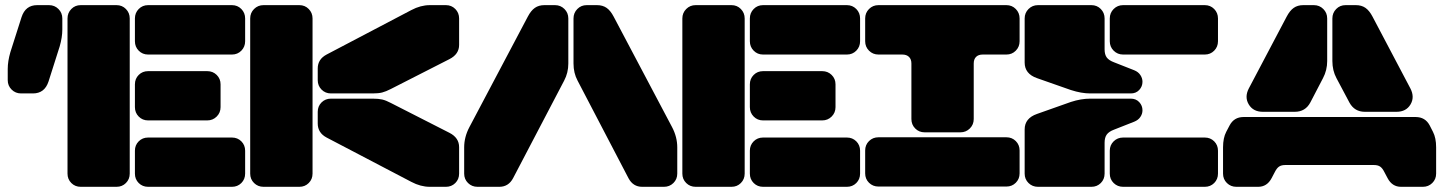

<svg xmlns="http://www.w3.org/2000/svg" viewBox="-20 -720 5565 740"><path d="M123 -700.2H168.9Q190.4 -700.2 205.3 -685.3Q220.2 -670.4 220.2 -648.9V-606Q220.2 -576.2 210 -541L167 -405.8Q151.9 -359.9 106.9 -359.9H61Q39.6 -359.9 24.7 -374.8Q9.8 -389.6 9.8 -411.1V-454.1Q9.8 -483.9 20 -519L63 -653.8Q78.1 -700.2 123 -700.2ZM429.2 0H291Q269.5 0 254.9 -14.6Q240.2 -29.3 240.2 -50.8V-648.9Q240.2 -670.4 254.9 -685.3Q269.5 -700.2 291 -700.2H429.2Q450.7 -700.2 465.3 -685.3Q480 -670.4 480 -648.9V-50.8Q480 -29.3 465.3 -14.6Q450.7 0 429.2 0ZM874 -509.8H550.8Q529.3 -509.8 514.6 -524.7Q500 -539.6 500 -561V-648.9Q500 -670.4 514.6 -685.3Q529.3 -700.2 550.8 -700.2H874Q895.5 -700.2 910.2 -685.3Q924.8 -670.4 924.8 -648.9V-561Q924.8 -539.6 910.2 -524.7Q895.5 -509.8 874 -509.8ZM778.8 -255.9H550.8Q529.3 -255.9 514.6 -270.8Q500 -285.6 500 -307.1V-395Q500 -416.5 514.6 -431.2Q529.3 -445.8 550.8 -445.8H778.8Q800.3 -445.8 815.2 -431.2Q830.1 -416.5 830.1 -395V-307.1Q830.1 -285.6 815.2 -270.8Q800.3 -255.9 778.8 -255.9ZM874 0H550.8Q529.3 0 514.6 -14.6Q500 -29.3 500 -50.8V-139.2Q500 -160.6 514.6 -175.3Q529.3 -189.9 550.8 -189.9H874Q895.5 -189.9 910.2 -175.3Q924.8 -160.6 924.8 -139.2V-50.8Q924.8 -29.3 910.2 -14.6Q895.5 0 874 0Z M1184.6 -648.9V-50.8Q1184.6 -29.3 1169.9 -14.6Q1155.3 0 1133.8 0H995.6Q974.1 0 959.2 -14.6Q944.3 -29.3 944.3 -50.8V-648.9Q944.3 -670.4 959.2 -685.3Q974.1 -700.2 995.6 -700.2H1133.8Q1155.3 -700.2 1169.9 -685.3Q1184.6 -670.4 1184.6 -648.9ZM1204.6 -411.1V-456.1Q1204.6 -491.7 1238.8 -509.8L1565.4 -681.2Q1601.1 -700.2 1636.7 -700.2H1698.7Q1720.2 -700.2 1734.9 -685.3Q1749.5 -670.4 1749.5 -648.9V-546.9Q1749.5 -511.2 1712.4 -492.2L1486.3 -377Q1467.3 -367.2 1452.9 -363.5Q1438.5 -359.9 1416.5 -359.9H1255.4Q1233.9 -359.9 1219.2 -374.8Q1204.6 -389.6 1204.6 -411.1ZM1204.6 -244.1V-289.1Q1204.6 -310.5 1219.2 -325.2Q1233.9 -339.8 1255.4 -339.8H1416.5Q1439 -339.8 1453.4 -336.4Q1467.8 -333 1486.3 -323.2L1712.4 -208Q1749.5 -189 1749.5 -152.8V-50.8Q1749.5 -29.3 1734.9 -14.6Q1720.2 0 1698.7 0H1636.7Q1601.1 0 1565.4 -19L1238.8 -189.9Q1204.6 -208 1204.6 -244.1Z M2078.1 -700.2H2119.1Q2140.6 -700.2 2155.5 -685.3Q2170.4 -670.4 2170.4 -648.9V-475.1Q2170.4 -439.5 2154.3 -409.2L1957.5 -33.2Q1939.9 0 1904.3 0H1820.3Q1798.8 0 1783.9 -14.6Q1769 -29.3 1769 -50.8V-151.9Q1769 -191.9 1789.1 -230L2014.2 -655.8Q2026.4 -679.2 2041.5 -689.7Q2056.6 -700.2 2078.1 -700.2ZM2241.2 -700.2H2281.2Q2302.7 -700.2 2317.9 -689.7Q2333 -679.2 2345.2 -655.8L2570.3 -230Q2590.3 -191.9 2590.3 -151.9V-50.8Q2590.3 -29.3 2575.4 -14.6Q2560.5 0 2539.1 0H2455.1Q2419.9 0 2402.3 -33.2L2206.1 -409.2Q2190.4 -438.5 2190.4 -475.1V-648.9Q2190.4 -670.4 2205.1 -685.3Q2219.7 -700.2 2241.2 -700.2Z M2799.3 0H2661.1Q2639.6 0 2624.8 -14.6Q2609.9 -29.3 2609.9 -50.8V-648.9Q2609.9 -670.4 2624.8 -685.3Q2639.6 -700.2 2661.1 -700.2H2799.3Q2820.8 -700.2 2835.4 -685.3Q2850.1 -670.4 2850.1 -648.9V-50.8Q2850.1 -29.3 2835.4 -14.6Q2820.8 0 2799.3 0ZM3244.1 -509.8H2920.9Q2899.4 -509.8 2884.8 -524.7Q2870.1 -539.6 2870.1 -561V-648.9Q2870.1 -670.4 2884.8 -685.3Q2899.4 -700.2 2920.9 -700.2H3244.1Q3265.6 -700.2 3280.3 -685.3Q3294.9 -670.4 3294.9 -648.9V-561Q3294.9 -539.6 3280.3 -524.7Q3265.6 -509.8 3244.1 -509.8ZM3148.9 -255.9H2920.9Q2899.4 -255.9 2884.8 -270.8Q2870.1 -285.6 2870.1 -307.1V-395Q2870.1 -416.5 2884.8 -431.2Q2899.4 -445.8 2920.9 -445.8H3148.9Q3170.4 -445.8 3185.3 -431.2Q3200.2 -416.5 3200.2 -395V-307.1Q3200.2 -285.6 3185.3 -270.8Q3170.4 -255.9 3148.9 -255.9ZM3244.1 0H2920.9Q2899.4 0 2884.8 -14.6Q2870.1 -29.3 2870.1 -50.8V-139.2Q2870.1 -160.6 2884.8 -175.3Q2899.4 -189.9 2920.9 -189.9H3244.1Q3265.6 -189.9 3280.3 -175.3Q3294.9 -160.6 3294.9 -139.2V-50.8Q3294.9 -29.3 3280.3 -14.6Q3265.6 0 3244.1 0Z M3365.7 -700.2H3858.9Q3880.4 -700.2 3895 -685.3Q3909.7 -670.4 3909.7 -648.9V-561Q3909.7 -539.6 3895 -524.7Q3880.4 -509.8 3858.9 -509.8H3767.6Q3751 -509.8 3741.9 -500.7Q3732.9 -491.7 3732.9 -475.1V-261.2Q3732.9 -239.7 3718 -224.9Q3703.1 -210 3681.6 -210H3543.5Q3522 -210 3507.3 -224.9Q3492.7 -239.7 3492.7 -261.2V-475.1Q3492.7 -491.7 3483.4 -500.7Q3474.1 -509.8 3457.5 -509.8H3365.7Q3344.2 -509.8 3329.3 -524.7Q3314.5 -539.6 3314.5 -561V-648.9Q3314.5 -670.4 3329.3 -685.3Q3344.2 -700.2 3365.7 -700.2ZM3909.7 -140.1V-51.8Q3909.7 -30.3 3895 -15.6Q3880.4 -1 3858.9 -1H3365.7Q3344.2 -1 3329.3 -15.6Q3314.5 -30.3 3314.5 -51.8V-140.1Q3314.5 -161.6 3329.3 -176.3Q3344.2 -190.9 3365.7 -190.9H3858.9Q3880.4 -190.9 3895 -176.3Q3909.7 -161.6 3909.7 -140.1Z M4338.4 -359.9H4181.6Q4147.9 -359.9 4107.4 -373L3976.6 -418.9Q3929.2 -435.5 3929.2 -479V-648.9Q3929.2 -670.4 3944.1 -685.3Q3959 -700.2 3980.5 -700.2H4186.5Q4208 -700.2 4222.7 -685.3Q4237.3 -670.4 4237.3 -648.9V-529.8Q4237.3 -509.8 4245.6 -498.5Q4253.9 -487.3 4273.4 -480L4351.6 -449.2Q4367.2 -442.9 4375.2 -430.7Q4383.3 -418.5 4383.3 -404.8Q4383.3 -386.7 4370.8 -373.3Q4358.4 -359.9 4338.4 -359.9ZM4674.3 -648.9V-561Q4674.3 -539.6 4659.7 -524.7Q4645 -509.8 4623.5 -509.8H4308.6Q4287.1 -509.8 4272.2 -524.7Q4257.3 -539.6 4257.3 -561V-648.9Q4257.3 -670.4 4272.2 -685.3Q4287.1 -700.2 4308.6 -700.2H4623.5Q4645 -700.2 4659.7 -685.3Q4674.3 -670.4 4674.3 -648.9ZM4181.6 -339.8H4338.4Q4358.4 -339.8 4370.8 -326.4Q4383.3 -313 4383.3 -294.9Q4383.3 -281.2 4375.2 -269.3Q4367.2 -257.3 4351.6 -251L4273.4 -220.2Q4253.9 -212.9 4245.6 -201.4Q4237.3 -189.9 4237.3 -169.9V-50.8Q4237.3 -29.3 4222.7 -14.6Q4208 0 4186.5 0H3980.5Q3959 0 3944.1 -14.6Q3929.2 -29.3 3929.2 -50.8V-221.2Q3929.2 -264.2 3976.6 -280.8L4107.4 -327.1Q4146.5 -339.8 4181.6 -339.8ZM4674.3 -139.2V-50.8Q4674.3 -29.3 4659.7 -14.6Q4645 0 4623.5 0H4308.6Q4287.1 0 4272.2 -14.6Q4257.3 -29.3 4257.3 -50.8V-139.2Q4257.3 -160.6 4272.2 -175.3Q4287.1 -189.9 4308.6 -189.9H4623.5Q4645 -189.9 4659.7 -175.3Q4674.3 -160.6 4674.3 -139.2Z M5002.9 -700.2H5043.9Q5065.4 -700.2 5080.3 -685.3Q5095.2 -670.4 5095.2 -648.9V-484.9Q5095.2 -449.2 5079.1 -418.9L5030.3 -325.2Q5011.2 -289.1 4970.2 -289.1H4847.2Q4810.1 -289.1 4793 -317.4Q4775.9 -345.7 4793 -378.9L4939 -655.8Q4951.2 -679.2 4966.3 -689.7Q4981.4 -700.2 5002.9 -700.2ZM5166 -700.2H5206.1Q5227.5 -700.2 5242.7 -689.7Q5257.8 -679.2 5270 -655.8L5416 -378.9Q5433.1 -345.7 5416.3 -317.4Q5399.4 -289.1 5362.3 -289.1H5240.2Q5200.7 -289.1 5181.2 -324.2L5130.9 -418.9Q5115.2 -448.2 5115.2 -484.9V-648.9Q5115.2 -670.4 5129.9 -685.3Q5144.5 -700.2 5166 -700.2ZM4772.9 -269H5436Q5473.1 -269 5490.2 -236.8L5502.9 -211.9Q5515.1 -188.5 5515.1 -151.9V-50.8Q5515.1 -29.3 5500.2 -14.6Q5485.4 0 5463.9 0H5379.9Q5345.7 0 5328.1 -33.2L5314.9 -58.1Q5308.1 -71.8 5299.3 -77.9Q5290.5 -84 5274.9 -84H4934.1Q4918.5 -84 4909.7 -77.9Q4900.9 -71.8 4894 -58.1L4880.9 -33.2Q4863.3 0 4829.1 0H4745.1Q4723.6 0 4708.7 -14.6Q4693.8 -29.3 4693.8 -50.8V-151.9Q4693.8 -188.5 4706.1 -211.9L4719.2 -236.8Q4736.3 -269 4772.9 -269Z"/></svg>

Font: Nastup Soft
Style: Regular
Weight: 400
Designer: Maksym Kobuzan
Foundry: Zakznak
Version: Version 1.020;hotconv 1.0.109;makeotfexe 2.5.65596